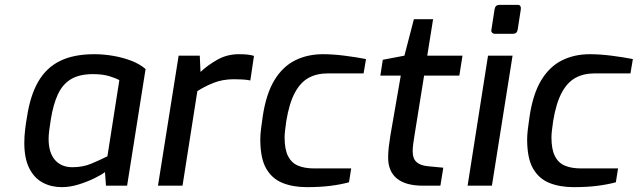

<svg xmlns="http://www.w3.org/2000/svg" viewBox="-20 -764 2624 790"><path d="M234 6Q191 6 156 -12.5Q121 -31 100.5 -71.5Q80 -112 80 -176Q80 -203 83.5 -232Q87 -261 91 -282Q104 -370 137 -427.5Q170 -485 226.5 -513Q283 -541 368 -541Q407 -541 447 -534Q487 -527 521.5 -513.5Q556 -500 579 -480L503 0H416L412 -56Q398 -45 368.5 -30.5Q339 -16 303.5 -5Q268 6 234 6ZM278 -76Q321 -76 355.5 -90.5Q390 -105 422 -121L471 -434Q458 -442 430 -450.5Q402 -459 363 -459Q307 -459 272.5 -438.5Q238 -418 218.5 -376.5Q199 -335 189 -272Q185 -247 182.5 -227Q180 -207 180 -193Q180 -136 206 -106Q232 -76 278 -76Z M630 0 715 -535H802L805 -468Q836 -497 875.5 -519Q915 -541 963 -541Q982 -541 997.5 -539.5Q1013 -538 1025 -534L1010 -433Q995 -436 978 -437Q961 -438 943 -438Q896 -438 858.5 -423Q821 -408 792 -389L731 0Z M1242 6Q1185 6 1142 -11.5Q1099 -29 1075 -71Q1051 -113 1051 -191Q1051 -209 1054 -233.5Q1057 -258 1061 -285Q1075 -378 1109 -434Q1143 -490 1194 -515.5Q1245 -541 1309 -541Q1349 -541 1397 -535Q1445 -529 1486 -521L1476 -462H1329Q1283 -462 1249.5 -443.5Q1216 -425 1193 -382Q1170 -339 1158 -266Q1155 -244 1153 -227.5Q1151 -211 1151 -199Q1151 -150 1165 -122Q1179 -94 1206 -82.5Q1233 -71 1273 -71H1425L1416 -14Q1383 -5 1340.5 0.5Q1298 6 1242 6Z M1720 0Q1649 0 1613 -29.5Q1577 -59 1577 -116Q1577 -136 1579.5 -158Q1582 -180 1586 -205L1629 -453H1545L1555 -518L1644 -535L1683 -685H1762L1738 -535H1883L1870 -453H1725L1685 -204Q1683 -191 1680.5 -173.5Q1678 -156 1678 -141Q1678 -112 1693.5 -97.5Q1709 -83 1741 -80L1804 -74L1792 0Z M2016 -625Q2009 -625 2004.5 -630Q2000 -635 2002 -642L2015 -726Q2018 -744 2035 -744H2110Q2118 -744 2121 -739Q2124 -734 2123 -726L2110 -642Q2107 -625 2091 -625ZM1904 0 1988 -535H2089L2004 0Z M2340 6Q2283 6 2240 -11.5Q2197 -29 2173 -71Q2149 -113 2149 -191Q2149 -209 2152 -233.5Q2155 -258 2159 -285Q2173 -378 2207 -434Q2241 -490 2292 -515.5Q2343 -541 2407 -541Q2447 -541 2495 -535Q2543 -529 2584 -521L2574 -462H2427Q2381 -462 2347.5 -443.5Q2314 -425 2291 -382Q2268 -339 2256 -266Q2253 -244 2251 -227.5Q2249 -211 2249 -199Q2249 -150 2263 -122Q2277 -94 2304 -82.5Q2331 -71 2371 -71H2523L2514 -14Q2481 -5 2438.5 0.5Q2396 6 2340 6Z"/></svg>

Font: Exo Thin Medium
Style: Italic
Weight: 500
Italic angle: -9°
Version: Version 2.000